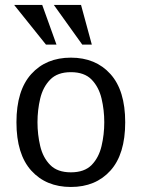

<svg xmlns="http://www.w3.org/2000/svg" viewBox="-20 -743 572 775"><path d="M266.1 11.7Q166 11.7 106.2 -54.4Q46.4 -120.6 46.4 -249.5Q46.4 -377.9 106.2 -444.1Q166 -510.3 266.1 -510.3Q366.2 -510.3 425.8 -444.1Q485.4 -377.9 485.4 -249.5Q485.4 -120.6 425.8 -54.4Q366.2 11.7 266.1 11.7ZM266.1 -47.4Q320.8 -47.4 349.9 -77.1Q378.9 -106.9 389.9 -153.6Q400.9 -200.2 400.9 -249.5Q400.9 -298.8 389.9 -345.2Q378.9 -391.6 349.9 -421.6Q320.8 -451.7 266.1 -451.7Q211.9 -451.7 182.6 -421.6Q153.3 -391.6 142.3 -345.2Q131.3 -298.8 131.3 -249.5Q131.3 -200.2 142.3 -153.6Q153.3 -106.9 182.6 -77.1Q211.9 -47.4 266.1 -47.4ZM165.5 -563 37.1 -723.1H150.4L208 -563ZM312 -563 197.3 -723.1H307.1L350.6 -563Z"/></svg>

Font: Pontano Sans
Style: Regular
Weight: 400
Designer: Vernon Adams
Foundry: Vernon Adams
Version: Version 2.001